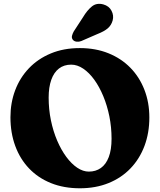

<svg xmlns="http://www.w3.org/2000/svg" viewBox="-20 -972 841 1011"><path d="M400.2 -718.8Q483.6 -718.8 551.1 -691.5Q618.7 -664.2 666.7 -615Q714.7 -565.8 740.5 -499Q766.4 -432.3 766.4 -353.4Q766.4 -271.9 740.8 -203.7Q715.2 -135.5 667.3 -85.5Q619.4 -35.5 551.9 -8.1Q484.4 19.4 400.6 19.4Q316 19.4 248.5 -7.8Q180.9 -34.9 133.2 -84.9Q85.5 -134.9 60.3 -203.5Q35 -272.1 35 -355Q35 -430.8 59.9 -496.8Q84.8 -562.7 132.2 -612.5Q179.6 -662.3 247.3 -690.5Q315 -718.8 400.2 -718.8ZM567.4 -241.6Q567.4 -302 555.9 -359.2Q544.3 -416.3 523.8 -465.7Q503.3 -515.1 476.4 -552.3Q449.5 -589.4 418.3 -610.5Q387.1 -631.6 354.8 -631.6Q316.9 -631.6 290.3 -611.1Q263.8 -590.6 250 -551.7Q236.2 -512.8 236.2 -458Q236.2 -396.2 248.1 -338.5Q260 -280.9 281 -231.7Q302.1 -182.6 329.1 -146Q356.1 -109.4 386.6 -88.9Q417.2 -68.4 447.8 -68.4Q484.2 -68.4 511.1 -87.4Q538 -106.4 552.7 -144.9Q567.4 -183.3 567.4 -241.6ZM416.7 -880.7Q438.7 -917.8 463.7 -938Q488.6 -958.2 523.8 -948.9Q554 -940.6 567.1 -915.5Q580.3 -890.5 573.2 -864.4Q566.2 -838.9 547.3 -822.7Q528.4 -806.5 491.6 -792.2L407.9 -755.8Q396.2 -751.1 383.5 -752.5Q370.9 -754 363.6 -762.5Q356.3 -772.3 359.1 -783.4Q361.8 -794.6 368.3 -806.4Z"/></svg>

Font: Fraunces SuperSoft 9pt
Style: Regular
Weight: 900
Version: Version 1.000;[b76b70a41]